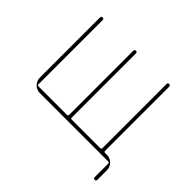

<svg xmlns="http://www.w3.org/2000/svg" viewBox="-149 -710 1020 1020"><g transform="rotate(45 361.0 -200.0)"><path d="M138 0Q115 0 98 -17Q81 -34 81 -57V-510Q81 -520 91 -520Q101 -520 101 -510V-28Q101 -20 110 -20H322Q331 -20 331 -28V-510Q331 -520 341 -520Q351 -520 351 -510V-28Q351 -20 359 -20H572Q581 -20 581 -28V-510Q581 -520 591 -520Q601 -520 601 -510V-28Q601 -20 609 -20H624Q647 -20 664 -3Q681 14 681 37V110Q681 120 671 120Q661 120 661 110V9Q661 0 652 0Z"/></g></svg>

Font: Rounded Mplus 1c Thin
Style: Regular
Weight: 250
Version: Version 1.059.20150529